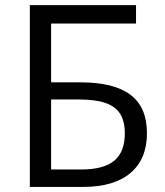

<svg xmlns="http://www.w3.org/2000/svg" viewBox="-20 -734 649 754"><path d="M97.2 -713.9H514.2V-641.6H180.7V-410.6H296.9Q427.2 -410.6 492.2 -361.8Q557.1 -313 557.1 -211.4Q557.1 -109.4 492.4 -54.7Q427.7 0 307.1 0H97.2ZM470.2 -210.4Q470.2 -257.8 451.7 -287.1Q433.1 -316.4 393.8 -329.8Q354.5 -343.3 291 -343.3H180.7V-68.4H298.8Q386.7 -68.4 428.5 -102.8Q470.2 -137.2 470.2 -210.4Z"/></svg>

Font: Viking Open Sans
Style: Regular
Weight: 400
Foundry: Ascender Corporation
Version: Version 2.001